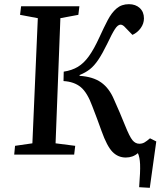

<svg xmlns="http://www.w3.org/2000/svg" viewBox="-20 -740 768 919"><path d="M285 -397Q324 -403 352.5 -420Q381 -437 405.5 -471Q430 -505 456 -562Q477 -608 495.5 -643.5Q514 -679 538 -699.5Q562 -720 597 -720Q629 -720 649 -701.5Q669 -683 669 -652Q669 -627 653.5 -605.5Q638 -584 614 -573L580 -608Q568 -622 557 -622Q544 -622 530 -600.5Q516 -579 493 -530Q470 -483 450.5 -454Q431 -425 410 -408.5Q389 -392 361 -381V-377Q425 -373 464 -345.5Q503 -318 526 -263Q540 -232 553 -201.5Q566 -171 578 -141Q600 -86 614 -69Q628 -52 647 -52Q661 -52 672 -58.5Q683 -65 698 -78L728 -63L697 159L646 156Q652 81 650.5 46.5Q649 12 640 -7Q616 14 582 14Q545 14 518.5 -13Q492 -40 466 -113Q456 -142 444.5 -172Q433 -202 422 -231Q398 -297 366.5 -323Q335 -349 284 -352ZM161 -653 76 -669 81 -710H360L355 -669L269 -653L246 -54L340 -42L335 0H48L52 -42L135 -54Z"/></svg>

Font: Literata 36pt Medium
Style: Italic
Weight: 500
Italic angle: -2°
Designer: Latin by Veronika Burian and Jose Scaglione. Greek by Irene Vlachou. Cyrillic by Vera Evstafieva
Foundry: TypeTogether
Version: Version 3.002